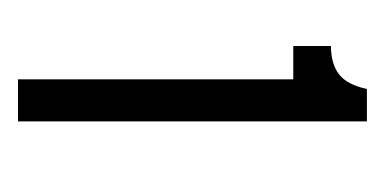

<svg xmlns="http://www.w3.org/2000/svg" viewBox="-130 -578 438 219"><g transform="rotate(90 89.5 -469.0)"><path d="M71 -270V-584H33V-627Q53 -627 65 -636Q77 -645 82 -668H119V-270Z"/></g></svg>

Font: Bricolage Grotesque 24pt Condensed ExtraLight
Style: Regular
Weight: 250
Width: 3
Designer: Mathieu Triay
Foundry: Atelier Triay
Version: Version 1.001;gftools[0.9.33.dev8+g029e19f]